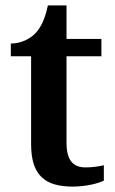

<svg xmlns="http://www.w3.org/2000/svg" viewBox="-20 -680 425 710"><path d="M249 10C299 10 344 -2 364 -12V-69C343 -64 321 -61 296 -61C249 -61 226 -89 226 -152V-472H355V-536H226V-660H157C147 -612 132 -579 111 -557C90 -535 56 -519 20 -519V-472H95V-147C95 -31 147 10 249 10Z"/></svg>

Font: Noto Serif Georgian SemiBold
Style: Regular
Weight: 600
Designer: Monotype Design Team, Akaki Razmadze
Foundry: Google LLC
Version: Version 2.003